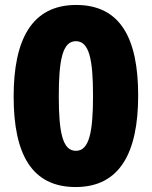

<svg xmlns="http://www.w3.org/2000/svg" viewBox="-20 -744 612 774"><path d="M537 -359C537 -590 465 -724 287 -724C108 -724 35 -584 35 -355C35 -124 107 10 285 10C464 10 537 -130 537 -359ZM217 -356C217 -502 232 -578 286 -578C340 -578 355 -503 355 -358C355 -212 340 -136 286 -136C232 -136 217 -211 217 -356Z"/></svg>

Font: Noto Sans Sinhala Black
Style: Regular
Weight: 900
Designer: Jelle Bosma - Monotype Design Team
Foundry: Monotype Imaging Inc.
Version: Version 2.006